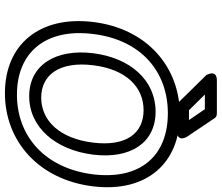

<svg xmlns="http://www.w3.org/2000/svg" viewBox="-82 -804 922 799"><g transform="rotate(90 379.5 -404.0)"><path d="M373 -13C200 -13 96 -130 121 -330C145 -529 277 -641 451 -641C626 -641 729 -529 705 -330C680 -130 547 -13 373 -13ZM367 37C569 37 728 -106 755 -330C782 -553 658 -691 457 -691C257 -691 98 -553 71 -330C44 -106 166 37 367 37ZM380 -64C511 -64 604 -176 623 -330C642 -484 575 -590 444 -590C313 -590 220 -484 201 -330C182 -176 249 -64 380 -64ZM386 -114C291 -114 234 -190 251 -330C268 -468 342 -540 438 -540C534 -540 590 -468 573 -330C556 -190 481 -114 386 -114ZM438 -729 373 -795H434L479 -729ZM406 -685C410 -681 416 -679 422 -679H524C574 -679 549 -720 549 -720L471 -836C467 -842 460 -845 452 -845H314C266 -845 292 -801 292 -801Z"/></g></svg>

Font: Falling Sky
Style: ExtOuObl
Weight: 400
Designer: Paul D. Hunt
Foundry: Adobe Systems Incorporated
Version: Version 1.02